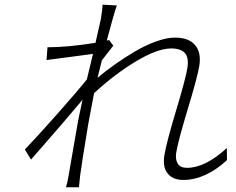

<svg xmlns="http://www.w3.org/2000/svg" viewBox="-20 -767 996 812"><path d="M939.3 -141 940 -89.8Q848.4 -6 755 -6Q710.9 -6 688.9 -33.4Q666.9 -60.7 675.4 -111.9Q684.7 -166.5 724.8 -299.7Q764.9 -432.9 772.4 -479Q779.5 -522.7 762.1 -542.4Q744.7 -562.1 704.2 -562.1Q646.3 -562.1 556.1 -508.2Q465.9 -454.2 377.8 -372.9Q354.4 -248.2 353.3 -242.9Q325.6 -76 318.9 -24.1L313.9 24.9H258.9Q264.6 8.9 269.9 -23.1Q276.6 -62.1 288.2 -128.9Q299.7 -195.7 308.9 -247.9Q312.1 -267 329.2 -345.2Q260.3 -262.4 111.2 -92L85.2 -134.9Q134.2 -185.7 219.8 -282.3Q305.4 -378.9 347.3 -431.1Q351.6 -448.5 360.3 -484.9Q369 -521.3 373.2 -539.1Q351.6 -535.9 279.7 -526.6Q207.7 -517.4 176.8 -513.1L180.8 -567.1Q266 -567.1 383.9 -585.9Q405.9 -682.5 406.2 -685Q413.4 -727.6 413.7 -747.2L474.1 -744Q461.6 -708.8 431.5 -595.2L441.1 -598L459.2 -573.9Q452.4 -564.6 435.4 -543.3Q418.3 -522 410.9 -512.1Q395.2 -450.3 392.4 -437.9Q426.5 -466.6 465.6 -494.3Q504.6 -522 549.5 -548.7Q594.5 -575.3 639.7 -591.6Q685 -608 719.8 -608Q778.4 -608 805.2 -576.2Q832 -544.4 822.8 -487.9Q815.3 -441.8 774.3 -306.3Q733.3 -170.8 725.5 -122.9Q720.5 -93.8 731.4 -75.5Q742.2 -57.2 770.6 -57.2Q848 -57.2 939.3 -141Z"/></svg>

Font: Karasuma Gothic
Style: Light Italic
Weight: 300
Italic angle: 9.39998°
Designer: Rasmus Andersson / Ryoko Nishizuka
Foundry: rsms
Version: Version 1.00